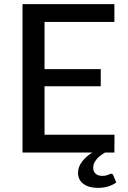

<svg xmlns="http://www.w3.org/2000/svg" viewBox="-20 -738 617 929"><path d="M454 171Q408.5 171 383 151.2Q357.5 131.5 357.5 98.5Q357.5 70 376.5 44.8Q395.5 19.5 427 0H89V-718H533.5V-632H195.5V-403.5H467.5V-320.5H195.5V-86H534L533.5 0H488.5Q475 7.5 461.8 18.2Q448.5 29 439.8 43.2Q431 57.5 431 74.5Q431 92 442.8 102.5Q454.5 113 474 113Q488.5 113 496.8 110.2Q505 107.5 509.8 105Q514.5 102.5 517.5 102.5Q525 102.5 527.5 109L542.5 145Q506 171 454 171Z"/></svg>

Font: Verano Sans Medium
Style: Regular
Weight: 500
Designer: Lukasz Dziedzic with Adam Twardoch and Botio Nikoltchev
Foundry: tyPoland Lukasz Dziedzic
Version: Version 3.001;December 28, 2019;FontCreator 12.0.0.2547 64-b